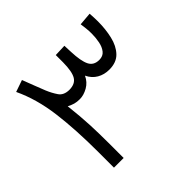

<svg xmlns="http://www.w3.org/2000/svg" viewBox="-160 -807 972 972"><g transform="rotate(-45 325.5 -321.5)"><path d="M467.8 -367.2Q431.6 -367.2 403.1 -383.8Q374.5 -400.4 358.9 -433.1Q344.2 -400.9 314.5 -384Q284.7 -367.2 256.8 -367.2Q235.8 -367.2 220.5 -371.6Q205.1 -376 187.5 -385.3Q196.8 -303.2 199.7 -240.2Q202.6 -177.2 202.6 -109.4V0H133.3V-110.8Q133.3 -272 117.2 -397.2Q101.1 -522.5 54.2 -621.1L117.7 -643.1Q131.8 -607.4 141.6 -580.8Q151.4 -554.2 165 -521Q178.2 -489.3 195.6 -463.9Q212.9 -438.5 252 -438Q293.9 -438 310.8 -465.6Q327.6 -493.2 328.1 -559.6V-611.3L392.1 -613.8L394 -567.9Q396.5 -500.5 411.9 -469.2Q427.2 -438 466.8 -438Q493.7 -438 508.1 -456.1Q522.5 -474.1 528.1 -502Q533.7 -529.8 533.7 -559.1Q533.7 -578.6 531.7 -597.7Q529.8 -616.7 527.3 -632.3L597.2 -638.2Q598.1 -623.5 598.9 -609.4Q599.6 -595.2 599.6 -581.1Q599.6 -525.4 588.1 -476.6Q576.7 -427.7 548.1 -397.5Q519.5 -367.2 467.8 -367.2Z"/></g></svg>

Font: Vazirmatn RD Light
Style: Regular
Weight: 300
Designer: Saber Rastikerdar
Foundry: Saber Rastikerdar
Version: Version 32.102